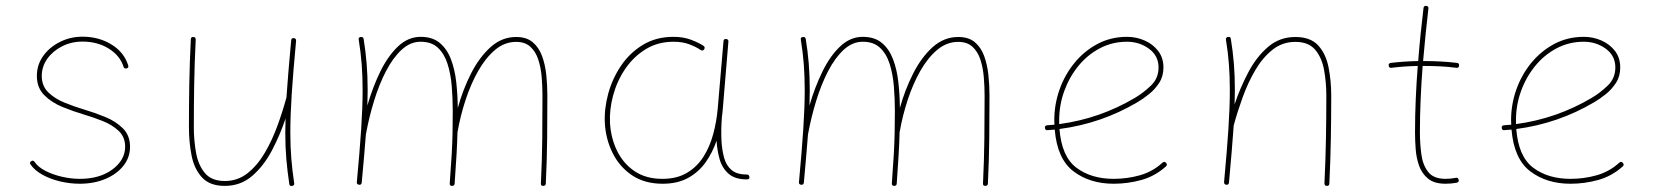

<svg xmlns="http://www.w3.org/2000/svg" viewBox="-20 -622 5616 651"><path d="M409.2 -390.1Q401.4 -388.2 398.9 -395.5Q387.2 -433.1 349.1 -457Q311 -481 259.8 -481Q221.7 -481 190.2 -464.8Q158.7 -448.7 140.1 -422.4Q121.6 -396 121.6 -364.7Q121.6 -330.1 144.3 -308.3Q167 -286.6 200.7 -273.2Q234.4 -259.8 267.1 -250Q300.3 -240.2 335.9 -225.8Q371.6 -211.4 396.2 -187.3Q420.9 -163.1 420.9 -124.5Q420.9 -87.9 398.2 -59.6Q375.5 -31.2 336.9 -15.1Q298.3 1 250.5 1Q217.8 1 184.3 -6.8Q150.9 -14.6 124 -29.5Q97.2 -44.4 83.5 -64.5Q79.1 -70.8 85.4 -75.2Q92.3 -80.1 97.2 -73.2Q108.9 -55.7 134 -42.7Q159.2 -29.8 190.2 -22.7Q221.2 -15.6 250.5 -15.6Q318.4 -15.6 361.3 -47.6Q404.3 -79.6 404.3 -124.5Q404.3 -157.7 382.1 -178.5Q359.9 -199.2 326.9 -212.2Q293.9 -225.1 262.2 -234.4Q228 -244.6 191.4 -259.5Q154.8 -274.4 129.9 -299.6Q105 -324.7 105 -364.7Q105 -401.9 126.2 -431.9Q147.5 -461.9 182.9 -479.7Q218.3 -497.6 259.8 -497.6Q314.9 -497.6 357.9 -471.2Q400.9 -444.8 414.6 -400.4Q417.5 -392.1 409.2 -390.1Z M983.9 -483.4Q974.1 -378.9 969.2 -304.7Q964.4 -230.5 964.4 -172.4Q964.4 -124 967.8 -83.3Q971.2 -42.5 977.5 -1Q979 6.3 971.2 8.3Q961.9 10.3 960.9 2Q954.6 -40 950.9 -81.8Q947.3 -123.5 947.3 -172.4Q947.3 -195.3 948.2 -220.2Q929.7 -164.6 902.1 -112.1Q874.5 -59.6 835.2 -25.6Q795.9 8.3 742.2 8.3Q691.4 8.3 665 -20.3Q638.7 -48.8 629.6 -94.5Q620.6 -140.1 620.6 -190.9Q620.6 -265.1 621.8 -336.4Q623 -407.7 627 -488.8Q627 -496.6 635.3 -496.6Q643.6 -496.6 643.6 -487.8Q639.6 -406.7 638.4 -335.9Q637.2 -265.1 637.2 -190.9Q637.2 -146 644.8 -104Q652.3 -62 674.8 -35.2Q697.3 -8.3 742.2 -8.3Q786.1 -8.3 819.6 -34.9Q853 -61.5 877.9 -104Q902.8 -146.5 920.7 -195.6Q938.5 -244.6 950.7 -289.6L951.2 -291Q954.1 -332 958 -380.1Q961.9 -428.2 967.3 -485.4Q968.3 -493.7 976.6 -492.7Q984.4 -491.7 983.9 -483.4Z M1189.9 -4.9Q1199.7 -109.4 1204.6 -183.8Q1209.5 -258.3 1209.5 -315.9Q1209.5 -364.3 1206.3 -405Q1203.1 -445.8 1196.3 -487.3Q1194.8 -495.6 1203.1 -496.6Q1211.4 -497.6 1212.9 -490.2Q1219.7 -448.2 1223.1 -406.5Q1226.6 -364.7 1226.6 -315.9Q1226.6 -291.5 1225.6 -264.2Q1243.2 -325.2 1269 -378.4Q1294.9 -431.6 1329.3 -464.4Q1363.8 -497.1 1406.2 -497.1Q1446.3 -497.1 1470.9 -476.6Q1495.6 -456.1 1508.8 -421.6Q1522 -387.2 1526.9 -344Q1531.7 -300.8 1532.2 -255.9Q1549.3 -317.9 1577.1 -372.8Q1605 -427.7 1643.3 -462.2Q1681.6 -496.6 1730 -496.6Q1765.1 -496.6 1786.1 -479Q1807.1 -461.4 1817.9 -432.1Q1828.6 -402.8 1832.3 -367.7Q1835.9 -332.5 1835.9 -297.4Q1835.9 -223.1 1835.2 -152.1Q1834.5 -81.1 1830.6 0.5Q1830.1 8.3 1821.8 8.3Q1813 8.3 1814 -0.5Q1817.9 -82 1818.6 -152.6Q1819.3 -223.1 1819.3 -297.4Q1819.3 -328.1 1816.7 -360.4Q1814 -392.6 1805.2 -419.7Q1796.4 -446.8 1778.3 -463.4Q1760.3 -480 1730 -480Q1690.9 -480 1658.7 -452.9Q1626.5 -425.8 1601.3 -381.3Q1576.2 -336.9 1558.6 -283.2Q1541 -229.5 1531.7 -176.3L1531.2 -175.3Q1530.3 -139.2 1528.1 -100.3Q1525.9 -61.5 1521.5 0.5Q1521 8.3 1512.7 8.3Q1504.4 8.3 1504.9 -0.5Q1509.3 -59.6 1511.5 -98.1Q1513.7 -136.7 1514.4 -169.9Q1515.1 -203.1 1515.1 -245.6Q1515.1 -288.1 1511.7 -329.8Q1508.3 -371.6 1497.3 -405.8Q1486.3 -439.9 1464.6 -460.2Q1442.9 -480.5 1406.2 -480.5Q1371.1 -480.5 1341.6 -453.1Q1312 -425.8 1288.6 -380.4Q1265.1 -335 1248.3 -280Q1231.4 -225.1 1221.2 -169.4L1220.7 -167.5Q1217.8 -131.8 1214.4 -91.1Q1210.9 -50.3 1206.5 -2.9Q1205.6 5.4 1197.3 4.4Q1189 3.4 1189.9 -4.9Z M2225.6 -15.6Q2274.9 -15.6 2309.1 -35.9Q2343.3 -56.2 2365 -90.3Q2386.7 -124.5 2398.2 -167.2Q2409.7 -210 2413.6 -254.4L2433.1 -482.4Q2434.1 -490.7 2441.9 -489.7Q2450.7 -488.8 2449.7 -480.5L2430.7 -252.4Q2429.7 -238.8 2427.7 -225.6Q2427.7 -225.6 2427.7 -225.1Q2424.3 -183.6 2426.3 -143.1Q2428.2 -112.3 2435.3 -86.7Q2442.4 -61 2460.2 -45.7Q2478 -30.3 2511.7 -30.3Q2520 -30.3 2521 -22Q2522 -13.7 2512.7 -13.7Q2471.7 -13.7 2450 -33.2Q2428.2 -52.7 2419.9 -82.5Q2411.6 -112.3 2409.7 -143.1V-145Q2396 -105 2372.6 -71.8Q2349.1 -38.6 2313.2 -18.8Q2277.3 1 2226.6 1Q2165.5 1 2122.8 -27.8Q2080.1 -56.6 2056.9 -103.8Q2033.7 -150.9 2030.8 -204.6Q2028.3 -252.9 2042.2 -304.2Q2056.2 -355.5 2085.7 -399.2Q2115.2 -442.9 2159.9 -470Q2204.6 -497.1 2263.2 -497.1Q2296.9 -497.1 2322.8 -487.3Q2348.6 -477.5 2364.3 -467.3Q2372.1 -462.4 2367.7 -455.1Q2363.3 -447.8 2355.5 -452.6Q2341.3 -462.4 2318.1 -471.4Q2294.9 -480.5 2264.2 -480.5Q2210.4 -480.5 2169.2 -455.1Q2127.9 -429.7 2100.1 -388.7Q2072.3 -347.7 2059.1 -299.3Q2045.9 -251 2048.3 -204.6Q2051.3 -153.8 2072.3 -110.6Q2093.3 -67.4 2131.8 -41.5Q2170.4 -15.6 2225.6 -15.6Z M2689 -4.9Q2698.7 -109.4 2703.6 -183.8Q2708.5 -258.3 2708.5 -315.9Q2708.5 -364.3 2705.3 -405Q2702.1 -445.8 2695.3 -487.3Q2693.8 -495.6 2702.1 -496.6Q2710.4 -497.6 2711.9 -490.2Q2718.8 -448.2 2722.2 -406.5Q2725.6 -364.7 2725.6 -315.9Q2725.6 -291.5 2724.6 -264.2Q2742.2 -325.2 2768.1 -378.4Q2793.9 -431.6 2828.4 -464.4Q2862.8 -497.1 2905.3 -497.1Q2945.3 -497.1 2970 -476.6Q2994.6 -456.1 3007.8 -421.6Q3021 -387.2 3025.9 -344Q3030.8 -300.8 3031.2 -255.9Q3048.3 -317.9 3076.2 -372.8Q3104 -427.7 3142.3 -462.2Q3180.7 -496.6 3229 -496.6Q3264.2 -496.6 3285.2 -479Q3306.2 -461.4 3316.9 -432.1Q3327.6 -402.8 3331.3 -367.7Q3335 -332.5 3335 -297.4Q3335 -223.1 3334.2 -152.1Q3333.5 -81.1 3329.6 0.5Q3329.1 8.3 3320.8 8.3Q3312 8.3 3313 -0.5Q3316.9 -82 3317.6 -152.6Q3318.4 -223.1 3318.4 -297.4Q3318.4 -328.1 3315.7 -360.4Q3313 -392.6 3304.2 -419.7Q3295.4 -446.8 3277.3 -463.4Q3259.3 -480 3229 -480Q3189.9 -480 3157.7 -452.9Q3125.5 -425.8 3100.3 -381.3Q3075.2 -336.9 3057.6 -283.2Q3040 -229.5 3030.8 -176.3L3030.3 -175.3Q3029.3 -139.2 3027.1 -100.3Q3024.9 -61.5 3020.5 0.5Q3020 8.3 3011.7 8.3Q3003.4 8.3 3003.9 -0.5Q3008.3 -59.6 3010.5 -98.1Q3012.7 -136.7 3013.4 -169.9Q3014.2 -203.1 3014.2 -245.6Q3014.2 -288.1 3010.7 -329.8Q3007.3 -371.6 2996.3 -405.8Q2985.4 -439.9 2963.6 -460.2Q2941.9 -480.5 2905.3 -480.5Q2870.1 -480.5 2840.6 -453.1Q2811 -425.8 2787.6 -380.4Q2764.2 -335 2747.3 -280Q2730.5 -225.1 2720.2 -169.4L2719.7 -167.5Q2716.8 -131.8 2713.4 -91.1Q2710 -50.3 2705.6 -2.9Q2704.6 5.4 2696.3 4.4Q2688 3.4 2689 -4.9Z M3933.1 -57.6Q3896 -24.4 3849.9 -11.7Q3803.7 1 3755.9 1Q3675.3 1 3619.9 -41Q3564.5 -83 3556.2 -182.6Q3543.9 -181.6 3531.7 -180.7Q3523.9 -179.7 3522.9 -188.5Q3522 -196.3 3530.8 -197.3Q3543 -198.2 3555.2 -199.2Q3554.7 -207 3554.7 -214.8Q3554.7 -268.1 3572.5 -318.4Q3590.3 -368.7 3623.3 -408.9Q3656.2 -449.2 3701.4 -473.1Q3746.6 -497.1 3801.3 -497.1Q3832.5 -497.1 3860.6 -484.9Q3888.7 -472.7 3906.7 -449.5Q3924.8 -426.3 3924.8 -393.1Q3924.8 -363.3 3910.4 -341.1Q3896 -318.8 3875.7 -302.7Q3855.5 -286.6 3837.4 -275.9Q3714.4 -203.1 3572.3 -184.6Q3579.6 -90.8 3629.9 -53.2Q3680.2 -15.6 3755.9 -15.6Q3802.2 -15.6 3845.2 -27.8Q3888.2 -40 3921.4 -70.3Q3928.2 -76.2 3933.6 -69.8Q3939.5 -63 3933.1 -57.6ZM3801.3 -480.5Q3751.5 -480.5 3709.2 -458.3Q3667 -436 3636.2 -398.2Q3605.5 -360.4 3588.4 -313Q3571.3 -265.6 3571.3 -214.8Q3571.3 -208 3571.3 -201.2Q3709.5 -219.7 3828.6 -290.5Q3856 -306.6 3882.1 -331.5Q3908.2 -356.4 3908.2 -393.1Q3908.2 -433.1 3875.7 -456.8Q3843.3 -480.5 3801.3 -480.5Z M4130.4 -4.9Q4140.1 -109.4 4145 -183.8Q4149.9 -258.3 4149.9 -315.9Q4149.9 -364.3 4146.7 -405Q4143.6 -445.8 4136.7 -487.3Q4135.3 -494.6 4143.1 -496.6Q4152.3 -498.5 4153.3 -490.2Q4160.2 -448.2 4163.6 -406.5Q4167 -364.7 4167 -315.9Q4167 -293 4166 -268.1Q4184.6 -323.7 4212.2 -376.2Q4239.7 -428.7 4279.1 -462.6Q4318.4 -496.6 4372.1 -496.6Q4423.3 -496.6 4449.5 -468Q4475.6 -439.5 4484.6 -393.8Q4493.7 -348.1 4493.7 -297.4Q4493.7 -223.1 4492.4 -152.1Q4491.2 -81.1 4487.3 0.5Q4487.3 8.3 4479 8.3Q4470.7 8.3 4470.7 -0.5Q4474.6 -82 4475.8 -152.6Q4477.1 -223.1 4477.1 -297.4Q4477.1 -342.8 4469.5 -384.5Q4461.9 -426.3 4439.5 -453.1Q4417 -480 4372.1 -480Q4328.1 -480 4294.7 -453.4Q4261.2 -426.8 4236.3 -384.3Q4211.4 -341.8 4193.6 -292.7Q4175.8 -243.7 4163.6 -198.7L4163.1 -197.3Q4160.2 -156.2 4156.2 -108.2Q4152.3 -60.1 4147 -2.9Q4146 5.4 4137.7 4.4Q4129.9 3.4 4130.4 -4.9Z M4927.2 -399.4Q4926.3 -391.1 4918 -392.1Q4892.1 -395.5 4864.5 -397Q4836.9 -398.4 4808.1 -398.4Q4806.2 -398.4 4803.7 -398.4Q4799.3 -342.8 4796.9 -286.6Q4794.4 -230.5 4794.4 -173.3Q4794.4 -136.2 4799.1 -99.9Q4803.7 -63.5 4822 -39.6Q4840.3 -15.6 4881.3 -15.6Q4898.4 -15.6 4916 -19Q4923.8 -21 4925.8 -12.2Q4927.7 -4.4 4918.9 -2.4Q4899.9 1 4881.3 1Q4843.3 1 4822.3 -16.1Q4801.3 -33.2 4791.7 -59.8Q4782.2 -86.4 4780 -116.7Q4777.8 -147 4777.8 -173.3Q4777.8 -230.5 4780.3 -286.6Q4782.7 -342.8 4787.1 -398.4Q4740.2 -397.5 4697.8 -392.1Q4689.5 -391.1 4688.5 -399.4Q4687.5 -407.7 4695.8 -408.7Q4740.2 -414.1 4788.6 -415Q4792 -460 4796.6 -504.9Q4801.3 -549.8 4806.6 -594.7Q4807.6 -603 4815.9 -602.1Q4824.2 -601.1 4823.2 -592.8Q4817.9 -548.3 4813.5 -503.9Q4809.1 -459.5 4805.2 -415Q4806.6 -415 4808.1 -415Q4868.7 -415 4919.9 -408.7Q4928.2 -407.7 4927.2 -399.4Z M5481.9 -57.6Q5444.8 -24.4 5398.7 -11.7Q5352.5 1 5304.7 1Q5224.1 1 5168.7 -41Q5113.3 -83 5105 -182.6Q5092.8 -181.6 5080.6 -180.7Q5072.8 -179.7 5071.8 -188.5Q5070.8 -196.3 5079.6 -197.3Q5091.8 -198.2 5104 -199.2Q5103.5 -207 5103.5 -214.8Q5103.5 -268.1 5121.3 -318.4Q5139.2 -368.7 5172.1 -408.9Q5205.1 -449.2 5250.2 -473.1Q5295.4 -497.1 5350.1 -497.1Q5381.3 -497.1 5409.4 -484.9Q5437.5 -472.7 5455.6 -449.5Q5473.6 -426.3 5473.6 -393.1Q5473.6 -363.3 5459.2 -341.1Q5444.8 -318.8 5424.6 -302.7Q5404.3 -286.6 5386.2 -275.9Q5263.2 -203.1 5121.1 -184.6Q5128.4 -90.8 5178.7 -53.2Q5229 -15.6 5304.7 -15.6Q5351.1 -15.6 5394 -27.8Q5437 -40 5470.2 -70.3Q5477.1 -76.2 5482.4 -69.8Q5488.3 -63 5481.9 -57.6ZM5350.1 -480.5Q5300.3 -480.5 5258.1 -458.3Q5215.8 -436 5185.1 -398.2Q5154.3 -360.4 5137.2 -313Q5120.1 -265.6 5120.1 -214.8Q5120.1 -208 5120.1 -201.2Q5258.3 -219.7 5377.4 -290.5Q5404.8 -306.6 5430.9 -331.5Q5457 -356.4 5457 -393.1Q5457 -433.1 5424.6 -456.8Q5392.1 -480.5 5350.1 -480.5Z"/></svg>

Font: Mikhak-FD Thin
Style: Regular
Weight: 100
Designer: Amin Abedi
Version: Version 3.2